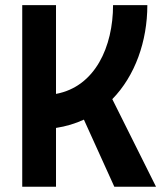

<svg xmlns="http://www.w3.org/2000/svg" viewBox="-20 -713 626 733"><path d="M64.9 0H193.8V-224.6C232.4 -230.5 267.6 -241.2 300.3 -256.3L416.5 0H575.7L408.7 -334.5C495.6 -423.3 542.5 -555.2 542.5 -693.4H411.6C411.6 -535.6 343.8 -382.3 193.8 -354.5V-693.4H64.9Z"/></svg>

Font: CaskaydiaCove Nerd Font
Style: Bold
Weight: 700
Designer: Aaron Bell
Foundry: Saja Typeworks
Version: Version 2111.1;Nerd Fonts 2.3.0